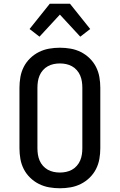

<svg xmlns="http://www.w3.org/2000/svg" viewBox="-20 -998 640 1026"><path d="M300 8Q271 8 242.5 3Q214 -2 188 -15Q162 -28 141 -48.5Q120 -69 107 -94.5Q94 -120 89 -148.5Q84 -177 84 -206V-529Q84 -558 89 -586.5Q94 -615 107 -640.5Q120 -666 141 -686.5Q162 -707 188 -720Q214 -733 242.5 -738Q271 -743 300 -743Q329 -743 357.5 -738Q386 -733 412 -720Q438 -707 459 -686.5Q480 -666 493 -640.5Q506 -615 511 -586.5Q516 -558 516 -529V-206Q516 -177 511 -148.5Q506 -120 493 -94.5Q480 -69 459 -48.5Q438 -28 412 -15Q386 -2 357.5 3Q329 8 300 8ZM300 -76Q317 -76 333.5 -79.5Q350 -83 364.5 -91Q379 -99 390.5 -112Q402 -125 408.5 -140.5Q415 -156 417.5 -172.5Q420 -189 420 -206V-529Q420 -546 417.5 -562.5Q415 -579 408.5 -594.5Q402 -610 390.5 -623Q379 -636 364.5 -644Q350 -652 333.5 -655.5Q317 -659 300 -659Q283 -659 266.5 -655.5Q250 -652 235.5 -644Q221 -636 209.5 -623Q198 -610 191.5 -594.5Q185 -579 182.5 -562.5Q180 -546 180 -529V-206Q180 -189 182.5 -172.5Q185 -156 191.5 -140.5Q198 -125 209.5 -112Q221 -99 235.5 -91Q250 -83 266.5 -79.5Q283 -76 300 -76ZM191 -802 138 -843 246 -978H354L462 -843L409 -802L300 -920Z"/></svg>

Font: Iosevka HT Medium Extended
Style: Regular
Weight: 500
Width: 7
Monospace: yes
Designer: Belleve Invis
Foundry: Belleve Invis
Version: Version 32.3.0; ttfautohint (v1.8.4)